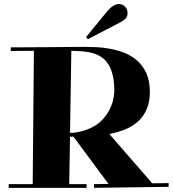

<svg xmlns="http://www.w3.org/2000/svg" viewBox="-20 -905 836 929"><path d="M435.1 -14.2 504.9 -15.1 335 -244.1H332Q328.1 -243.2 325.2 -243.2Q322.3 -243.2 318.8 -243.2L314.9 -14.2H398.9V3.9H22V-14.2H138.2L144 -659.2Q118.2 -659.2 91.3 -658.7Q64.5 -658.2 32.2 -658.2V-675.8Q140.1 -676.3 209.5 -676.8Q278.8 -677.2 318.4 -677.7Q364.7 -678.2 388.2 -678.2Q413.1 -678.2 446.3 -676.8Q479.5 -675.3 514.6 -668.7Q549.8 -662.1 584 -648.4Q618.2 -634.8 645 -610.6Q671.9 -586.4 688.5 -549.8Q705.1 -513.2 705.1 -460.9Q705.1 -414.1 690.9 -379.4Q676.8 -344.7 651.1 -320.3Q625.5 -295.9 589.4 -280.5Q553.2 -265.1 508.8 -256.8L715.8 -19L713.9 -18.1L795.9 -19V-1L435.1 3.9ZM533.2 -461.9Q533.2 -506.8 525.9 -538.8Q518.6 -570.8 505.1 -592.5Q491.7 -614.3 472.7 -627.4Q453.6 -640.6 430.4 -647.5Q407.2 -654.3 380.6 -656.5Q354 -658.7 325.2 -659.2L318.8 -262.2H331.1Q369.1 -266.1 397.9 -276.9Q426.8 -287.6 448 -302.2Q469.2 -316.9 483.6 -334.7Q498 -352.5 507.8 -370.1Q530.3 -411.6 533.2 -461.9ZM404.8 -715.3 397 -726.1 496.1 -847.2Q511.7 -865.7 525.9 -875.5Q540 -885.3 555.2 -885.3Q573.2 -885.3 585.2 -872.8Q597.2 -860.4 597.2 -842.3Q597.2 -825.2 588.4 -815.9Q579.6 -806.6 563 -797.4Z"/></svg>

Font: Purple Purse
Style: Regular
Weight: 400
Designer: Astigmatic (AOETI)
Foundry: Astigmatic (AOETI)
Version: Version 1.000